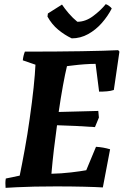

<svg xmlns="http://www.w3.org/2000/svg" viewBox="-20 -899 596 926"><path d="M7 7Q6 -4 6 -15.5Q6 -27 8 -38L75 -52Q86 -105 99.5 -179Q113 -253 123 -325Q135 -409 142 -475.5Q149 -542 151 -587L90 -608Q92 -630 100 -650Q254 -650 373 -652Q492 -654 550 -657L556 -650L529 -465Q514 -460 495.5 -458.5Q477 -457 458 -457L441 -591Q417 -591 388.5 -589Q360 -587 336.5 -584Q313 -581 303 -580Q294 -543 283.5 -485.5Q273 -428 263 -359L454 -364L457 -332L438 -286Q394 -289 346.5 -291.5Q299 -294 255 -295Q247 -238 240 -178.5Q233 -119 228 -61Q276 -62 322.5 -67.5Q369 -73 396 -78L443 -191Q478 -189 511 -179L476 5Q447 3 384.5 1.5Q322 0 251 0Q196 0 147 1Q98 2 61 4Q24 6 7 7ZM326 -714Q292 -730 261 -755.5Q230 -781 209 -819L211 -834L279 -877Q293 -856 312 -834Q331 -812 353 -794Q392 -794 428.5 -821Q465 -848 490 -879Q497 -877 506.5 -870Q516 -863 519 -858Q500 -821 471 -788Q442 -755 405 -734.5Q368 -714 326 -714Z"/></svg>

Font: Labrada
Style: Bold Italic
Weight: 700
Italic angle: -7°
Designer: Mercedes Jáuregui
Foundry: Omnibus-Type Team
Version: Version 1.000; ttfautohint (v1.8.4.7-5d5b)